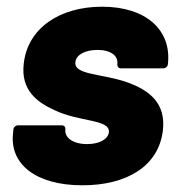

<svg xmlns="http://www.w3.org/2000/svg" viewBox="-20 -545 532 573"><path d="M226 8C357 8 453 -48 466 -155C476 -237 426 -276 358 -300C282 -326 200 -321 205 -360C208 -383 236 -396 271 -396C311 -396 334 -378 330 -353C330 -346 334 -341 341 -341H468C474 -341 480 -346 481 -353C493 -455 416 -525 285 -525C158 -525 63 -461 51 -356C41 -276 91 -240 141 -217C217 -180 309 -190 305 -150C302 -129 276 -115 240 -115C198 -115 172 -134 175 -159C176 -166 171 -171 165 -171H34C27 -171 21 -166 20 -159L19 -148C8 -56 86 8 226 8Z"/></svg>

Font: Barlow ExtraBold
Style: Italic
Weight: 800
Italic angle: -7°
Designer: Jeremy Tribby
Foundry: Tribby Type
Version: Version 1.422;hotconv 1.0.109;makeotfexe 2.5.65596